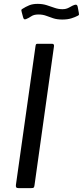

<svg xmlns="http://www.w3.org/2000/svg" viewBox="-20 -967 426 987"><path d="M247.5 -742Q260.2 -742 257.2 -726.6L157.3 -14.3Q156 -4.8 153.1 -2.4Q150.3 0 139.8 0H75.2Q65.8 0 63.3 -4.3Q60.8 -8.6 61.8 -16.5L162.7 -730.8Q163.9 -738.2 166 -740.1Q168 -742 173.9 -742ZM379 -885.7Q365.8 -878.7 346.4 -872.6Q327 -866.6 300.5 -866.6Q273.1 -866.6 253.6 -873.1Q234.2 -879.7 216.8 -886.1Q199.5 -892.5 177.6 -892.5Q154.3 -892.5 141.2 -883.5Q128.2 -874.5 113.3 -868.5Q106.2 -866.4 103.5 -868.9Q100.7 -871.4 98.7 -878.3L91.6 -904.8Q90.6 -909.9 89.8 -913.8Q89 -917.7 94.3 -920.9Q112.4 -932.5 130.3 -939.8Q148.2 -947.1 173 -947.1Q199 -947.1 219.9 -940.4Q240.8 -933.8 260.6 -926.7Q280.4 -919.7 301.4 -919.7Q315 -919.7 324.8 -923.5Q334.6 -927.4 343.6 -932.8Q352.6 -938.2 362.2 -941.6Q370.3 -944.3 374.4 -941.5Q378.5 -938.6 379.5 -931.9L385.2 -901.3Q386.2 -896.6 386 -892.6Q385.8 -888.5 379 -885.7Z"/></svg>

Font: Libre Franklin Thin
Style: Italic
Weight: 100
Italic angle: -8°
Designer: Pablo Impallari, Rodrigo Fuenzalida, Nhung Nguyen
Foundry: Impallari Type
Version: Version 3.000